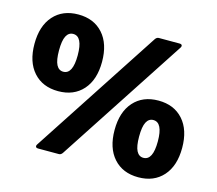

<svg xmlns="http://www.w3.org/2000/svg" viewBox="-106 -877 1153 1021"><g transform="rotate(15 470.5 -367.0)"><path d="M19 -533Q19 -632 69 -688Q119 -744 205 -744Q291 -744 341 -688Q391 -632 391 -533Q391 -434 341 -378Q291 -322 205 -322Q119 -322 69 -378Q19 -434 19 -533ZM182 0Q168 0 168 -10Q168 -15 171 -19L631 -723Q639 -734 650 -734H764Q778 -734 778 -724Q778 -720 775 -715L315 -11Q307 0 296 0ZM257 -533Q257 -637 205 -637Q180 -637 167 -612Q154 -587 154 -533Q154 -479 167 -454Q180 -429 205 -429Q257 -429 257 -533ZM549 -201Q549 -300 599 -356Q649 -412 735 -412Q821 -412 871 -356Q921 -300 921 -201Q921 -102 871 -46Q821 10 735 10Q649 10 599 -46Q549 -102 549 -201ZM787 -201Q787 -305 735 -305Q710 -305 697 -280Q684 -255 684 -201Q684 -147 697 -122Q710 -97 735 -97Q787 -97 787 -201Z"/></g></svg>

Font: LINE Seed Sans TH App ExtraBold
Style: Regular
Weight: 800
Designer: Dalton Maag Ltd | Thai characters by Cadson Demak Co.,Ltd.
Foundry: Dalton Maag Ltd
Version: Version 1.003